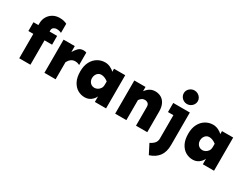

<svg xmlns="http://www.w3.org/2000/svg" viewBox="-76 -1512 3256 2495"><g transform="rotate(30 1552.0 -264.0)"><path d="M113.3 0V-523.4Q113.3 -580.1 138.7 -623.5Q164.1 -667 208 -692.4Q252 -717.8 307.6 -717.8Q344.7 -717.8 371.6 -710.9Q398.4 -704.1 418 -693.4V-556.6Q403.3 -564.5 385.3 -568.8Q367.2 -573.2 344.7 -573.2Q322.3 -573.2 301.8 -559.1Q281.2 -544.9 281.2 -516.6V0ZM39.1 -366.2V-498H394.5V-366.2Z M491.2 0V-498H659.2V0ZM659.2 -255.9V-409.2Q682.6 -449.2 711.4 -478.5Q740.2 -507.8 787.1 -507.8Q812.5 -507.8 831.1 -499V-313.5Q816.4 -321.3 800.3 -325.7Q784.2 -330.1 762.7 -330.1Q728.5 -330.1 702.1 -309.6Q675.8 -289.1 659.2 -255.9Z M1099.6 14.6Q1043.9 14.6 995.1 -13.7Q946.3 -42 915.5 -101.1Q884.8 -160.2 884.8 -250Q884.8 -334 915.5 -392.6Q946.3 -451.2 997.6 -481.9Q1048.8 -512.7 1109.4 -512.7Q1148.4 -512.7 1186 -495.6Q1223.6 -478.5 1248 -452.1V-498H1416V0H1248V-83Q1229.5 -42 1191.4 -13.7Q1153.3 14.6 1099.6 14.6ZM1149.4 -155.3Q1170.9 -155.3 1193.4 -166.5Q1215.8 -177.7 1231.9 -200.7Q1248 -223.6 1248 -259.8V-307.6Q1226.6 -325.2 1199.7 -336.9Q1172.9 -348.6 1144.5 -348.6Q1120.1 -348.6 1101.1 -335Q1082 -321.3 1071.3 -298.8Q1060.5 -276.4 1060.5 -250Q1060.5 -223.6 1071.8 -202.1Q1083 -180.7 1103 -168Q1123 -155.3 1149.4 -155.3Z M1865.2 0V-281.2Q1865.2 -318.4 1844.7 -333.5Q1824.2 -348.6 1798.8 -348.6Q1771.5 -348.6 1752.9 -334.5Q1734.4 -320.3 1720.7 -300.8V-433.6Q1736.3 -455.1 1756.3 -473.1Q1776.4 -491.2 1802.2 -502Q1828.1 -512.7 1861.3 -512.7Q1912.1 -512.7 1951.2 -489.7Q1990.2 -466.8 2012.2 -420.9Q2034.2 -375 2034.2 -307.6V0ZM1552.7 0V-498H1720.7V0Z M2296.9 -777.3Q2325.2 -777.3 2349.1 -763.7Q2373 -750 2387.7 -727.1Q2402.3 -704.1 2402.3 -675.8Q2402.3 -648.4 2387.7 -625Q2373 -601.6 2349.1 -587.9Q2325.2 -574.2 2296.9 -574.2Q2268.6 -574.2 2244.6 -587.9Q2220.7 -601.6 2206.1 -625Q2191.4 -648.4 2191.4 -675.8Q2191.4 -718.8 2223.1 -748Q2254.9 -777.3 2296.9 -777.3ZM2201.2 249 2127.9 105.5Q2166 88.9 2191.9 60.5Q2217.8 32.2 2217.8 -10.7V-361.3H2136.7V-498H2385.7V-8.8Q2385.7 92.8 2339.4 156.2Q2293 219.7 2201.2 249Z M2719.7 14.6Q2664.1 14.6 2615.2 -13.7Q2566.4 -42 2535.6 -101.1Q2504.9 -160.2 2504.9 -250Q2504.9 -334 2535.6 -392.6Q2566.4 -451.2 2617.7 -481.9Q2668.9 -512.7 2729.5 -512.7Q2768.6 -512.7 2806.2 -495.6Q2843.8 -478.5 2868.2 -452.1V-498H3036.1V0H2868.2V-83Q2849.6 -42 2811.5 -13.7Q2773.4 14.6 2719.7 14.6ZM2769.5 -155.3Q2791 -155.3 2813.5 -166.5Q2835.9 -177.7 2852.1 -200.7Q2868.2 -223.6 2868.2 -259.8V-307.6Q2846.7 -325.2 2819.8 -336.9Q2793 -348.6 2764.6 -348.6Q2740.2 -348.6 2721.2 -335Q2702.1 -321.3 2691.4 -298.8Q2680.7 -276.4 2680.7 -250Q2680.7 -223.6 2691.9 -202.1Q2703.1 -180.7 2723.1 -168Q2743.2 -155.3 2769.5 -155.3Z"/></g></svg>

Font: Sen ExtraBold
Style: Regular
Weight: 800
Version: Version 2.000;gftools[0.9.31]